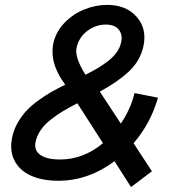

<svg xmlns="http://www.w3.org/2000/svg" viewBox="-20 -717 719 772"><path d="M615.2 -324.2Q585.9 -221.2 517.1 -141.1L590.8 -28.3L506.8 35.2L440.4 -68.8Q334.5 9.8 214.8 9.8Q150.4 9.8 104.5 -10.7Q58.6 -31.2 37.8 -72.3Q17.1 -113.3 29.8 -168.9Q36.6 -198.7 52.5 -225.8Q68.4 -252.9 87.4 -272.9Q106.4 -293 134 -313Q161.6 -333 185.5 -346.7Q209.5 -360.4 242.2 -376.5Q176.8 -463.9 195.3 -546.4Q206.1 -591.3 240.5 -626.5Q274.9 -661.6 319.8 -679.4Q364.7 -697.3 411.1 -697.3Q487.8 -697.3 530 -648.7Q572.3 -600.1 556.2 -528.8Q543 -471.7 498.3 -429.7Q453.6 -387.7 381.3 -348.6L465.8 -220.2Q504.9 -277.3 521 -342.8ZM288.1 -526.4Q278.8 -487.8 323.7 -416.5Q354 -431.6 375 -444.3Q396 -457 416.5 -473.1Q437 -489.3 449.7 -507.3Q462.4 -525.4 466.8 -545.9Q474.1 -576.7 458 -597.4Q441.9 -618.2 405.3 -618.2Q365.2 -618.2 331.5 -593Q297.9 -567.9 288.1 -526.4ZM221.7 -75.7Q314.5 -75.7 394 -141.1L291 -301.8Q255.9 -283.7 231.9 -269.3Q208 -254.9 183.6 -235.6Q159.2 -216.3 144.3 -194.8Q129.4 -173.3 123.5 -148.9Q115.2 -113.3 141.6 -94.5Q168 -75.7 221.7 -75.7Z"/></svg>

Font: HK Grotesk SmBold Legacy Italic
Style: Regular
Weight: 600
Italic angle: -13°
Designer: Alfredo Marco Pradil
Foundry: Hanken Design Co.
Version: Version 2.022;PS 002.022;hotconv 1.0.88;makeotf.lib2.5.64775